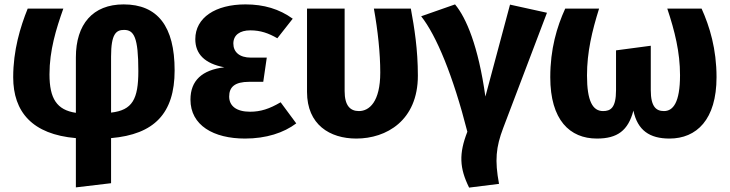

<svg xmlns="http://www.w3.org/2000/svg" viewBox="-20 -612 3318 873"><path d="M774 -292C774 -492 697 -592 542 -592C402 -592 325 -502 325 -351V-99C238 -112 205 -164 205 -274C205 -383 235 -480 268 -573H106C72 -489 40 -383 40 -261C40 -103 127 -1 325 16V240L485 221V16C681 -1 774 -96 774 -292ZM485 -100V-355C485 -458 508 -476 544 -476C589 -476 609 -443 609 -289C609 -161 582 -111 485 -100Z M1096 -592C960 -592 868 -532 868 -434C868 -367 910 -323 1000 -306C899 -294 846 -246 846 -159C846 -42 951 18 1094 18C1190 18 1270 -8 1327 -51L1256 -147C1205 -117 1165 -104 1117 -104C1054 -104 1022 -131 1022 -173C1022 -216 1047 -240 1113 -240H1177L1193 -350H1121C1068 -350 1041 -376 1041 -414C1041 -453 1071 -474 1118 -474C1165 -474 1201 -461 1241 -438L1311 -527C1250 -571 1180 -592 1096 -592Z M1848 -573H1680C1698 -473 1709 -370 1709 -282C1709 -149 1659 -107 1612 -107C1572 -107 1547 -132 1547 -198V-573H1376V-194C1376 -45 1480 18 1600 18C1737 18 1880 -64 1880 -268C1880 -388 1864 -486 1848 -573Z M2049 -592 1895 -538C1964 -451 2040 -268 2105 -13C2066 87 2069 152 2113 241L2249 224C2229 117 2235 57 2268 -30L2467 -554L2299 -591L2187 -173C2155 -402 2100 -531 2049 -592Z M3170 -573H3014C3048 -471 3072 -375 3072 -270C3072 -145 3040 -107 2999 -107C2964 -107 2939 -126 2939 -202V-404L2781 -383V-202C2781 -121 2756 -107 2722 -107C2675 -107 2649 -152 2649 -269C2649 -375 2672 -471 2704 -573H2550C2512 -490 2482 -389 2482 -261C2482 -66 2571 18 2694 18C2787 18 2836 -18 2860 -109C2879 -19 2934 18 3024 18C3147 18 3238 -68 3238 -261C3238 -389 3207 -491 3170 -573Z"/></svg>

Font: Glow Sans SC Normal ExtraBold
Style: Regular
Weight: 800
Designer: Ryoko NISHIZUKA (kana, bopomofo & ideographs); Paul D. Hunt (Latin, Greek & Cyrillic); Sandoll Communications, Soo-young
Version: Version 0.93